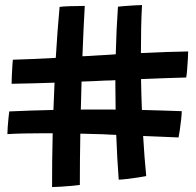

<svg xmlns="http://www.w3.org/2000/svg" viewBox="-20 -762 796 778"><path d="M191 -4Q191 -56.5 191.5 -111.5Q192 -166.5 193.5 -222Q173 -222 151 -222Q112.5 -222 77 -221.2Q41.5 -220.5 10 -218.5Q10 -227.5 11.2 -246.8Q12.5 -266 14.5 -284.8Q16.5 -303.5 17.5 -310.5Q60.5 -312.5 105.5 -314Q150.5 -315.5 196.5 -316.5Q198.5 -372.5 201 -427Q152.5 -425.5 108.2 -424.2Q64 -423 27 -422.5Q27 -435.5 28 -456.5Q29 -477.5 30.2 -496.2Q31.5 -515 32 -520Q70 -521 114.5 -523Q159 -525 206 -527.5Q213 -643 221.5 -734Q233 -736 265 -737Q297 -738 323.5 -738Q318.5 -654 314 -534Q330 -534.5 345.5 -535.5Q361 -536.5 376.5 -537.5Q394.5 -538.5 412.8 -539.5Q431 -540.5 449 -542Q451.5 -643.5 458 -735Q465 -736 484.5 -737.5Q504 -739 524.5 -740.2Q545 -741.5 555.5 -741.5Q553 -698.5 552 -649.5Q551 -600.5 551 -547Q601.5 -549.5 649.8 -551.2Q698 -553 742.5 -553.5Q742.5 -543.5 741.2 -522Q740 -500.5 738.2 -479Q736.5 -457.5 734.5 -448Q692.5 -447 646.2 -445.2Q600 -443.5 551.5 -441.5Q552.5 -379 555 -316.5Q596 -315.5 636.5 -314.2Q677 -313 716.5 -311.5Q716.5 -300 714 -277.8Q711.5 -255.5 708.5 -234.5Q705.5 -213.5 703.5 -205Q669.5 -206.5 633.5 -208Q597.5 -209.5 560 -211Q565 -124 572.5 -48.5Q563.5 -46.5 540.5 -43Q517.5 -39.5 494.2 -36.8Q471 -34 461 -34Q454.5 -121.5 451 -215.5Q438 -216 424.5 -216.5Q411 -217 398 -218Q374.5 -218.5 351.2 -219.2Q328 -220 305.5 -220.5Q304.5 -166 304 -113.5Q303.5 -61 303.5 -12.5Q294.5 -11 271.8 -9Q249 -7 225.8 -5.5Q202.5 -4 191 -4ZM405.5 -435.5Q381.5 -434 357.8 -433.2Q334 -432.5 310.5 -431.5Q309 -374.5 307.5 -318Q342.5 -318.5 377.8 -318.2Q413 -318 448.5 -318Q447.5 -367.5 447.5 -417.5Q447.5 -427.5 447.5 -437Q437 -436.5 426.5 -436Q416 -435.5 405.5 -435.5Z"/></svg>

Font: Grandstander Medium
Style: Regular
Weight: 500
Designer: Tyler Finck
Foundry: Etcetera Type Co
Version: Version 1.200; ttfautohint (v1.8.3)